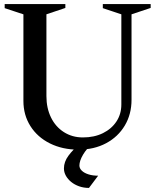

<svg xmlns="http://www.w3.org/2000/svg" viewBox="-20 -720 764 943"><path d="M365 15Q287 15 225.5 -15.5Q164 -46 129.5 -100.5Q95 -155 95 -224V-665L109 -645L3 -680V-700H301V-681L194 -645L208 -664V-248Q208 -189 230.5 -143Q253 -97 294 -71Q335 -45 387 -45Q443 -45 485.5 -66Q528 -87 552 -123.5Q576 -160 576 -207V-665L590 -645L485 -680V-700H720V-681L612 -645L626 -664V-230Q626 -159 593 -103.5Q560 -48 501 -16.5Q442 15 365 15ZM417 203Q391 203 368.5 195Q346 187 329.5 173.5Q313 160 303.5 143Q294 126 294 107Q294 75 316 45Q338 15 375 -16H436Q406 9 388 39.5Q370 70 370 93Q370 107 382 118.5Q394 130 415 136.5Q436 143 462 143Z"/></svg>

Font: Wittgenstein Medium
Style: Regular
Weight: 500
Designer: Jörg Drees
Foundry: Jörg Drees
Version: Version 1.500